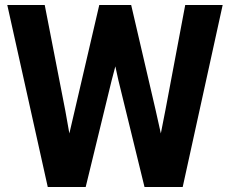

<svg xmlns="http://www.w3.org/2000/svg" viewBox="-20 -744 915 764"><path d="M277 -303 375 -724H502L599 -307L620 -213L639 -310L717 -724H866L707 0H555L451 -425L439 -480L424 -423L321 0H170L9 -724H158L240 -303L256 -213Z"/></svg>

Font: Freesentation 8 ExtraBold
Style: Regular
Weight: 800
Designer: glyphs from Roboto by Christian Robertson / Hangul glyphs from Noto Sans CJK(Source Han Sans) by Jang Soo-young and Kang
Foundry: PT&
Version: Version 2.001